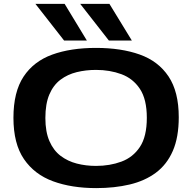

<svg xmlns="http://www.w3.org/2000/svg" viewBox="-20 -956 986 986"><path d="M474 10Q348 10 252.5 -25Q157 -60 103 -139Q49 -218 49 -351Q49 -484 101 -562.5Q153 -641 248 -675.5Q343 -710 473 -710Q602 -710 697.5 -676Q793 -642 845.5 -563.5Q898 -485 898 -354Q898 -251 867.5 -181Q837 -111 780.5 -69Q724 -27 646 -8.5Q568 10 474 10ZM473 -104Q544 -104 603.5 -126Q663 -148 698.5 -201.5Q734 -255 734 -351Q734 -446 698.5 -499.5Q663 -553 603.5 -575Q544 -597 473 -597Q421 -597 374 -585.5Q327 -574 290.5 -546.5Q254 -519 233.5 -471Q213 -423 213 -350Q213 -279 234 -231Q255 -183 291.5 -155.5Q328 -128 374.5 -116Q421 -104 473 -104ZM539 -748 392 -936H542L657 -748ZM309 -748 162 -936H312L426 -748Z"/></svg>

Font: Georama Extended SemiBold
Style: Regular
Weight: 600
Width: 7
Designer: Jean-Baptiste Levee
Foundry: Production Type
Version: Version 1.000